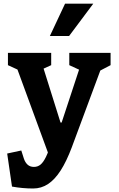

<svg xmlns="http://www.w3.org/2000/svg" viewBox="-20 -838 660 1069"><path d="M46.8 200.8 20 16.8 98.5 -0.1 113.1 45.6Q120.2 66.6 133.8 79Q147.5 91.3 168.9 91.3Q190.1 91.3 205.8 78.3Q221.5 65.3 236.2 35Q250.9 4.7 267.9 -51.1L270.8 -60.8L256.9 38.8L61.8 -492.9L106.9 -437.2L24.2 -475.2V-543.8H265V-475.2L181.5 -437.2L211.1 -492.9L317 -155.7H323.2L434.3 -492.9L448.4 -437.2L365.8 -475.2V-543.8H595.7V-475.2L523 -437.2L556.2 -492.9L383.5 -28L379.8 -17.9Q350.1 60.8 317.8 111.1Q285.5 161.4 247.8 186.5Q210.2 211.5 164.5 211.5Q135.1 211.5 105.5 208.8Q75.9 206.1 46.8 200.8ZM499.4 -817.7H342.3L257.6 -637.4H364.6Z"/></svg>

Font: Monaspace Xenon Var
Style: Regular
Weight: 400
Designer: Riley Cran and the Lettermatic Team
Version: Version 1.000 (Monaspace Xenon Var)